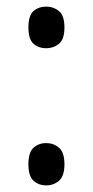

<svg xmlns="http://www.w3.org/2000/svg" viewBox="-20 -554 280 581"><path d="M120 -408Q97 -408 81.5 -421.5Q66 -435 66 -471Q66 -507 81.5 -520.5Q97 -534 120 -534Q142 -534 158.5 -520.5Q175 -507 175 -471Q175 -435 158.5 -421.5Q142 -408 120 -408ZM120 7Q97 7 81.5 -7Q66 -21 66 -57Q66 -93 81.5 -107Q97 -121 120 -121Q142 -121 158.5 -107Q175 -93 175 -57Q175 -21 158.5 -7Q142 7 120 7Z"/></svg>

Font: Noto Serif Khmer Condensed
Style: Regular
Weight: 400
Width: 3
Designer: Danh Hong and the Monotype Design Team
Foundry: Monotype Imaging Inc.
Version: Version 2.004